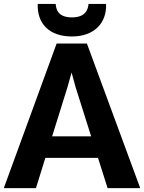

<svg xmlns="http://www.w3.org/2000/svg" viewBox="-27 -977 748 997"><path d="M-7.3 0H159.7L208.5 -157.2H481.9L531.7 0H701.2L424.3 -751H267.1ZM243.7 -269 323.2 -523.9 344.7 -600.6 365.7 -523.9 446.3 -269ZM346.7 -787.6C461.9 -787.6 527.8 -857.4 523.9 -956.5H432.6C430.7 -933.1 421.4 -886.7 346.7 -886.7C270.5 -886.7 264.2 -933.1 262.2 -956.5H168.9C165 -857.4 225.6 -787.6 346.7 -787.6Z"/></svg>

Font: Merriweather Sans
Style: Bold
Weight: 700
Designer: Eben Sorkin ( eben@eyebytes.com )
Foundry: Eben Sorkin
Version: Version 1.003